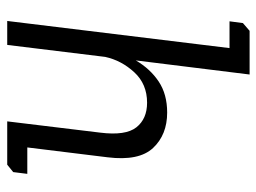

<svg xmlns="http://www.w3.org/2000/svg" viewBox="-112 -616 728 545"><g transform="rotate(90 252.5 -344.0)"><path d="M46 -669 68 -688H192L152 -365Q176 -406 212 -430Q248 -454 300 -454Q363 -454 400.5 -414Q438 -374 427 -285L399 -57H474L469 -17L448 0H325L357 -264Q366 -336 342 -366.5Q318 -397 272 -397Q219 -397 185.5 -360.5Q152 -324 142 -278L108 0H40L117 -631H41Z"/></g></svg>

Font: Zilla Slab
Style: Italic
Weight: 400
Italic angle: -6°
Designer: Typotheque.com
Foundry: Typotheque type foundry
Version: Version 1.1; 2017; ttfautohint (v1.6)